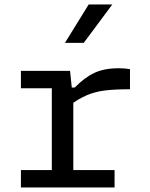

<svg xmlns="http://www.w3.org/2000/svg" viewBox="-20 -826 660 846"><path d="M298.3 -420.3H303V-0.7H208.3V-459.7L230.8 -437.2H72.2V-513.7H288.7ZM281.3 -357.5V-440.3H309.3Q352.2 -484.2 395.7 -504.8Q439.2 -525.3 503.3 -525.3Q530.4 -525.3 552.8 -521.2V-432.7Q485.3 -432.7 442.6 -427.4Q399.9 -422.2 362.2 -406.3Q324.5 -390.3 281.3 -357.5ZM72.2 -76.5H484.8V0H72.2ZM349 -637.2 474.8 -806.2H370.7L266.2 -637.2Z"/></svg>

Font: Monaspace Neon Var
Style: Regular
Weight: 400
Designer: Riley Cran and the Lettermatic Team
Version: Version 1.000 (Monaspace Neon Var)